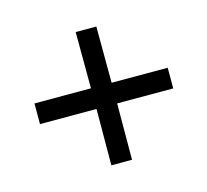

<svg xmlns="http://www.w3.org/2000/svg" viewBox="-85 -671 672 622"><g transform="rotate(30 251.0 -360.5)"><path d="M69 -494 203 -361 69 -227 118 -178 252 -312 385 -178 434 -227 301 -361 434 -494 385 -543 252 -410 118 -543Z"/></g></svg>

Font: Aspekta 350
Style: Regular
Weight: 350
Designer: Ivo Dolenc
Version: Version 2.000